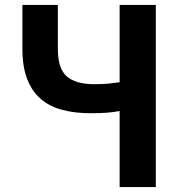

<svg xmlns="http://www.w3.org/2000/svg" viewBox="-20 -760 744 780"><path d="M466 -309Q440 -304 413 -302Q386 -300 348 -300Q283 -300 231.5 -314Q180 -328 144.5 -359Q109 -390 90 -440Q71 -490 71 -562V-740H215V-562Q215 -481 251.5 -449.5Q288 -418 363 -418Q398 -418 422.5 -420.5Q447 -423 466 -426V-740H613V0H466Z"/></svg>

Font: SpoqaHanSansJP-Bold
Style: Regular
Weight: 700
Designer: [Source Han Sans]
Ryoko NISHIZUKA  (kana & ideographs); Paul D. Hunt (Latin, Greek & Cyrillic); Wenlong ZHANG  (bopomofo
Foundry: Spoqa (http://bi.spoqa.com)
Version: Version 1.002.20150607